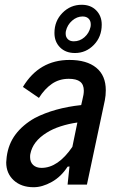

<svg xmlns="http://www.w3.org/2000/svg" viewBox="-20 -773 493 804"><path d="M423 -395Q423 -373 419 -353L344 0H263L271 -76L263 -75Q236 -33 196.5 -11Q157 11 121 11Q69 11 37.5 -18Q6 -47 6 -93Q6 -100 8 -116Q15 -170 45 -210Q75 -250 126 -279Q208 -321 320 -333L325 -355Q331 -378 331 -393Q331 -419 315.5 -431Q300 -443 268 -443Q228 -443 197.5 -422Q167 -401 143 -363L76 -409Q144 -522 271 -522Q343 -522 383 -489.5Q423 -457 423 -395ZM283 -158 304 -260Q268 -255 234 -244Q200 -233 175 -217Q117 -181 107 -128Q106 -124 106 -115Q106 -94 119 -82Q132 -70 154 -70Q223 -70 283 -158ZM208 -635Q208 -685 241.5 -719Q275 -753 322 -753Q360 -753 383 -729.5Q406 -706 406 -670Q406 -619 373 -585Q340 -551 294 -551Q255 -551 231.5 -574.5Q208 -598 208 -635ZM359 -660Q360 -664 360 -671Q360 -686 351 -695Q342 -704 326 -704Q302 -704 282 -686.5Q262 -669 256 -643Q255 -639 255 -632Q255 -618 264 -609Q273 -600 289 -600Q314 -600 333.5 -617Q353 -634 359 -660Z"/></svg>

Font: Decalotype Medium Italic
Style: Regular
Weight: 500
Italic angle: -12°
Designer: Alfredo Marco Pradil
Foundry: Alfredo Marco Pradil
Version: Version 1.0